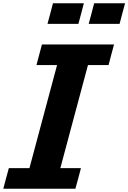

<svg xmlns="http://www.w3.org/2000/svg" viewBox="-20 -1145 779 1165"><path d="M0 0H437.5Q443.4 -21 454.6 -62.5Q465.8 -104 471.2 -125H346.2Q374 -229.5 429.9 -437.7Q485.8 -646 513.7 -750H638.7Q644 -771 655 -812.5Q666 -854 671.9 -875H234.4Q229 -854 217.8 -812.5Q206.5 -771 201.2 -750H326.2Q298.3 -646 242.4 -437.5Q186.5 -229 158.7 -125H33.7Q27.8 -104 16.6 -62.5Q5.4 -21 0 0ZM518.1 -1000H705.6Q710.9 -1020.5 721.9 -1062.3Q732.9 -1104 738.8 -1125H551.3Q545.9 -1104 534.9 -1062.3Q523.9 -1020.5 518.1 -1000ZM268.1 -1000H455.6Q461.4 -1020.5 472.4 -1062.3Q483.4 -1104 488.8 -1125H301.3Q295.9 -1104 284.9 -1062.3Q273.9 -1020.5 268.1 -1000Z"/></svg>

Font: Faithful 32x
Style: SemiboldOblique
Weight: 400
Foundry: Faithful Resource Pack
Version: Version 1.0; January 27, 2023